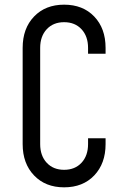

<svg xmlns="http://www.w3.org/2000/svg" viewBox="-20 -786 518 822"><path d="M432 -194V-169Q432 -86 383.5 -35Q335 16 254.5 16Q174.5 16 125.8 -35Q77 -86 77 -169V-581Q77 -664.5 125.8 -715.2Q174.5 -766 254.5 -766Q335 -766 383.5 -715.2Q432 -664.5 432 -581V-556H357V-581Q357 -630.5 329 -660.8Q301 -691 254.5 -691Q208 -691 180 -660.8Q152 -630.5 152 -581V-169Q152 -119.5 180 -89.2Q208 -59 254.5 -59Q301 -59 329 -89.2Q357 -119.5 357 -169V-194Z"/></svg>

Font: Mohave
Style: Regular
Weight: 400
Designer: Gumpita Rahayu
Foundry: Tokotype
Version: Version 2.003; ttfautohint (v1.8.3)